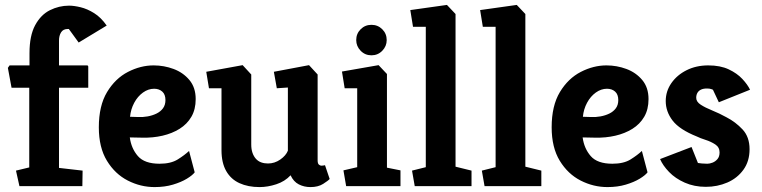

<svg xmlns="http://www.w3.org/2000/svg" viewBox="-20 -757 3100 781"><path d="M59 0 45 -63 99 -76V-400H27L12 -481L19 -491H100V-541Q100 -612 123 -654.5Q146 -697 183 -715.5Q220 -734 261 -734Q281 -734 308 -727.5Q335 -721 363 -703.5Q391 -686 414 -653L300 -584L260 -639H255Q237 -639 228.5 -625.5Q220 -612 220 -592V-491H334Q339 -491 339 -485V-400H220V-74L316 -63L315 0Z M609 4Q552 4 500 -22.5Q448 -49 415 -103Q382 -157 382 -239Q382 -327 415.5 -382.5Q449 -438 500.5 -464.5Q552 -491 605 -491Q647 -491 686 -476.5Q725 -462 750.5 -431.5Q776 -401 776 -354Q776 -312 758.5 -282Q741 -252 710.5 -233Q680 -214 641 -205Q602 -196 559 -197L508 -198Q514 -153 541 -122Q568 -91 629 -91Q675 -91 703 -108.5Q731 -126 749 -143L772 -56Q763 -44 740 -30Q717 -16 683.5 -6Q650 4 609 4ZM509 -282 542 -281Q561 -280 580.5 -283.5Q600 -287 616.5 -295Q633 -303 643 -316.5Q653 -330 653 -350Q653 -373 640 -384.5Q627 -396 607 -396Q583 -396 561.5 -380.5Q540 -365 526 -339Q512 -313 509 -282Z M1036 4Q989 4 954 -12Q919 -28 900 -61.5Q881 -95 881 -146V-398H830L819 -465L967 -492L1002 -454V-169Q1002 -150 1007 -135.5Q1012 -121 1021 -111Q1030 -101 1042.5 -96.5Q1055 -92 1070 -92Q1097 -92 1120 -108Q1143 -124 1151 -144V-401L1106 -398L1094 -465L1237 -492L1272 -454V-105Q1272 -92 1277 -87.5Q1282 -83 1288 -83Q1293 -83 1297 -84Q1301 -85 1302 -85L1321 -29Q1315 -22 1294.5 -9Q1274 4 1243 4Q1217 4 1195.5 -7Q1174 -18 1162 -44Q1139 -19 1104 -7.5Q1069 4 1036 4Z M1388 0 1377 -64 1433 -77V-398H1382L1371 -466L1520 -492L1554 -456V-75L1609 -64V0ZM1491 -532Q1465 -532 1447 -550.5Q1429 -569 1429 -594Q1429 -620 1447 -638Q1465 -656 1491 -656Q1517 -656 1535 -638Q1553 -620 1553 -594Q1553 -569 1535 -550.5Q1517 -532 1491 -532Z M1667 0 1656 -63 1712 -77V-648H1660L1649 -716L1798 -737L1833 -700V-79L1898 -63V0Z M1951 0 1940 -63 1996 -77V-648H1944L1933 -716L2082 -737L2117 -700V-79L2182 -63V0Z M2451 4Q2394 4 2342 -22.5Q2290 -49 2257 -103Q2224 -157 2224 -239Q2224 -327 2257.5 -382.5Q2291 -438 2342.5 -464.5Q2394 -491 2447 -491Q2489 -491 2528 -476.5Q2567 -462 2592.5 -431.5Q2618 -401 2618 -354Q2618 -312 2600.5 -282Q2583 -252 2552.5 -233Q2522 -214 2483 -205Q2444 -196 2401 -197L2350 -198Q2356 -153 2383 -122Q2410 -91 2471 -91Q2517 -91 2545 -108.5Q2573 -126 2591 -143L2614 -56Q2605 -44 2582 -30Q2559 -16 2525.5 -6Q2492 4 2451 4ZM2351 -282 2384 -281Q2403 -280 2422.5 -283.5Q2442 -287 2458.5 -295Q2475 -303 2485 -316.5Q2495 -330 2495 -350Q2495 -373 2482 -384.5Q2469 -396 2449 -396Q2425 -396 2403.5 -380.5Q2382 -365 2368 -339Q2354 -313 2351 -282Z M2851 3Q2804 3 2765.5 -14Q2727 -31 2701.5 -57.5Q2676 -84 2665 -110L2793 -159L2819 -94Q2825 -93 2835.5 -92Q2846 -91 2857 -91Q2867 -91 2878.5 -95.5Q2890 -100 2898.5 -110Q2907 -120 2907 -137Q2907 -158 2889.5 -169.5Q2872 -181 2850 -188Q2828 -195 2814 -202Q2744 -230 2716 -266.5Q2688 -303 2688 -346Q2688 -386 2711 -419Q2734 -452 2773 -471.5Q2812 -491 2861 -491Q2910 -491 2944 -475Q2978 -459 2999.5 -436Q3021 -413 3031 -392L2904 -341L2880 -392Q2880 -392 2873.5 -394.5Q2867 -397 2856 -397Q2841 -397 2831.5 -392.5Q2822 -388 2817 -379.5Q2812 -371 2812 -359Q2812 -343 2830.5 -331Q2849 -319 2877.5 -307.5Q2906 -296 2935 -280Q2972 -261 3000.5 -230.5Q3029 -200 3029 -150Q3029 -101 3004 -66.5Q2979 -32 2938.5 -14.5Q2898 3 2851 3Z"/></svg>

Font: Kreon Light
Style: Bold
Weight: 700
Version: Version 2.002